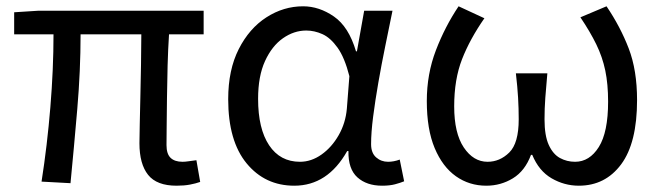

<svg xmlns="http://www.w3.org/2000/svg" viewBox="-20 -577 2101 610"><path d="M541 13Q478 13 450.5 -21.5Q423 -56 423 -122Q423 -143 424 -182.5Q425 -222 426 -271Q427 -320 428 -371.5Q429 -423 429 -468H236Q236 -353 225.5 -230.5Q215 -108 204 5L112 0Q130 -115 140 -236.5Q150 -358 150 -468H25V-538L103 -543H627V-468H517Q514 -422 512.5 -369Q511 -316 510.5 -265.5Q510 -215 509.5 -175.5Q509 -136 509 -116Q509 -88 522 -75.5Q535 -63 560 -63Q568 -63 578 -64.5Q588 -66 604 -68L616 1Q602 6 583.5 9.5Q565 13 541 13Z M915 13Q822 13 763.5 -58Q705 -129 705 -262Q705 -355 738.5 -421Q772 -487 826.5 -522Q881 -557 943 -557Q994 -557 1041 -524.5Q1088 -492 1111 -414H1114L1137 -543H1227Q1216 -489 1204 -430.5Q1192 -372 1182 -314.5Q1172 -257 1165.5 -206.5Q1159 -156 1159 -119Q1159 -91 1175 -77Q1191 -63 1213 -63Q1231 -63 1250 -70L1264 -1Q1252 4 1235 8.5Q1218 13 1194 13Q1145 13 1115.5 -13.5Q1086 -40 1087 -97H1083Q1021 13 915 13ZM933 -63Q969 -63 1001.5 -86Q1034 -109 1056 -147.5Q1078 -186 1082 -232L1090 -335Q1075 -394 1052.5 -425.5Q1030 -457 1004.5 -468.5Q979 -480 953 -480Q914 -480 879 -455.5Q844 -431 822 -383Q800 -335 800 -263Q800 -168 835 -115.5Q870 -63 933 -63Z M1525 13Q1471 13 1428.5 -17Q1386 -47 1361 -106.5Q1336 -166 1336 -256Q1336 -342 1365 -417.5Q1394 -493 1437 -557L1519 -519Q1473 -453 1448 -389Q1423 -325 1423 -239Q1423 -154 1453.5 -108.5Q1484 -63 1529 -63Q1568 -63 1598 -92.5Q1628 -122 1628 -198Q1628 -232 1626 -266.5Q1624 -301 1619 -344H1719Q1715 -301 1712.5 -266.5Q1710 -232 1710 -198Q1710 -146 1723.5 -116.5Q1737 -87 1759 -75Q1781 -63 1807 -63Q1853 -63 1882.5 -110Q1912 -157 1912 -254Q1912 -310 1903 -353Q1894 -396 1874.5 -436Q1855 -476 1824 -522L1907 -557Q1951 -492 1977.5 -423Q2004 -354 2004 -259Q2004 -123 1953.5 -55Q1903 13 1819 13Q1773 13 1732.5 -10.5Q1692 -34 1671 -85H1667Q1648 -34 1609.5 -10.5Q1571 13 1525 13Z"/></svg>

Font: Source Han Sans SC
Style: Regular
Weight: 400
Designer: Ryoko NISHIZUKA 西塚涼子 (kana, bopomofo & ideographs); Paul D. Hunt (Latin, Greek & Cyrillic); Sandoll Communications 산돌커뮤니
Foundry: Adobe
Version: Version 2.002;hotconv 1.0.116;makeotfexe 2.5.65601; ttfautoh